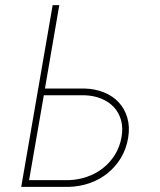

<svg xmlns="http://www.w3.org/2000/svg" viewBox="-20 -731 627 751"><path d="M155.8 -384.8H309.6Q351.1 -383.8 386 -369.9Q420.9 -356 444.3 -330.8Q467.8 -305.7 478 -270.5Q488.3 -235.4 481.4 -192.4Q474.1 -148.4 452.9 -113.3Q431.6 -78.1 400.6 -53.2Q369.6 -28.3 330.3 -14.6Q291 -1 248 0H63L186 -710.9H211.9ZM151.4 -358.4 93.8 -26.4H247.6Q285.2 -27.3 319.8 -39.3Q354.5 -51.3 382.1 -72.8Q409.7 -94.2 429 -124.8Q448.2 -155.3 455.1 -193.4Q461.9 -230.5 453.6 -260.5Q445.3 -290.5 425.3 -312Q405.3 -333.5 375.5 -345.5Q345.7 -357.4 310.1 -358.4Z"/></svg>

Font: Roboto Mono Thin
Style: Italic
Weight: 250
Designer: Google
Version: Version 2.000985; 2015; ttfautohint (v1.3)